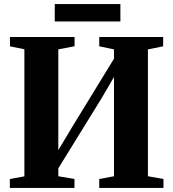

<svg xmlns="http://www.w3.org/2000/svg" viewBox="-20 -925 853 945"><path d="M28.5 0V-44L100 -57V-682.5L29 -697V-743H347V-697.5L267 -682V-186L335.5 -300.5L541 -636V-682L468.5 -697V-743H783V-697L708 -682V-57.5L784.5 -44V0H468.5V-44L541 -57.5V-546L481.5 -444L267 -96.5V-57.5L346.5 -44V0ZM572.5 -905V-819.5H249.5V-905Z"/></svg>

Font: Merriweather 72pt ExtraBold
Style: Regular
Weight: 800
Version: Version 2.100